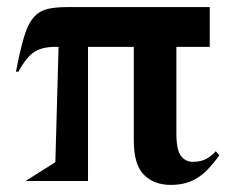

<svg xmlns="http://www.w3.org/2000/svg" viewBox="-20 -510 679 541"><path d="M598 -72Q583 -52 569 -36.5Q555 -21 539 -10.5Q523 0 504 5.5Q485 11 461 11Q414 11 385.5 -17.5Q357 -46 357 -114V-378H228V0H52L136 -53L145 -378H136Q99 -378 76.5 -363.5Q54 -349 32 -308H25L31 -338Q41 -386 51 -416Q61 -446 76 -462.5Q91 -479 113 -484.5Q135 -490 169 -490H571V-378H477V-134Q477 -87 490 -70.5Q503 -54 523 -54Q546 -54 561.5 -62.5Q577 -71 588 -84Z"/></svg>

Font: Bluu Next Cyrillic
Style: Bold
Weight: 700
Designer: Igor Stepanchenko
Foundry: Igor Stepanchenko
Version: Version 1.000